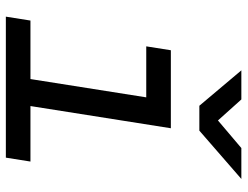

<svg xmlns="http://www.w3.org/2000/svg" viewBox="-112 -712 825 640"><g transform="rotate(90 300.0 -392.5)"><path d="M36 0 49 -82H244L305 -468H135L148 -550H408L334 -82H519L506 0ZM333 -645 215 -785H312L382 -707L474 -785H577L416 -645Z"/></g></svg>

Font: NKDuy Mono
Style: Italic
Weight: 400
Italic angle: -9°
Monospace: yes
Designer: NKDuy
Foundry: NKDuy
Version: Version 2.251; ttfautohint (v1.8.4.7-5d5b)